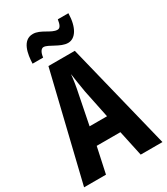

<svg xmlns="http://www.w3.org/2000/svg" viewBox="-223 -1019 971 1116"><g transform="rotate(-30 263.0 -461.0)"><path d="M100 -772H171C175 -808 189 -824 203 -824C235 -824 289 -773 340 -773C388 -773 425 -825 427 -922H356C351 -889 343 -870 325 -870C283 -870 240 -921 187 -921C116 -921 102 -834 100 -772ZM380 0H526L350 -714H173L0 0H147L184 -172H343ZM283 -480 322 -291H205L243 -482C253 -528 260 -573 263 -608C268 -572 275 -527 283 -480Z"/></g></svg>

Font: Noto Sans Ethiopic ExtraCondensed
Style: Bold
Weight: 700
Width: 2
Designer: Monotype Design Team
Foundry: Monotype Imaging Inc.
Version: Version 2.102